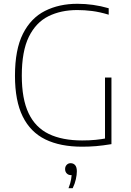

<svg xmlns="http://www.w3.org/2000/svg" viewBox="-20 -769 690 1013"><path d="M413.5 5Q298 5 219.2 -33.5Q140.5 -72 99.8 -154.5Q59 -237 59 -369Q59 -507.5 101 -590.8Q143 -674 217.5 -711.5Q292 -749 388.5 -749Q430.5 -749 471.2 -743.2Q512 -737.5 553.5 -725.5V-691.5Q505.5 -706 465.5 -711Q425.5 -716 388 -716Q301 -716 235.2 -683.2Q169.5 -650.5 132.2 -574.8Q95 -499 95 -370Q95 -247 130.8 -171.8Q166.5 -96.5 237.5 -62.2Q308.5 -28 413.5 -28Q452.5 -28 484.5 -31.2Q516.5 -34.5 545 -40L534 -22.5V-360H568V-8.5Q522 -1 486.8 2Q451.5 5 413.5 5ZM341.5 224Q352 197 355.2 177Q358.5 157 358.5 139L360.5 155H354.5Q341 155 332.2 146Q323.5 137 323.5 123Q323.5 109.5 331.8 100.8Q340 92 352.5 92Q367.5 92 376.5 102.5Q385.5 113 385.5 135Q385.5 153 380.2 176.8Q375 200.5 363.5 224Z"/></svg>

Font: Encode Sans SC Thin
Style: Regular
Weight: 250
Designer: Multiple Designers
Foundry: Impallari Type
Version: Version 3.002